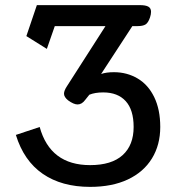

<svg xmlns="http://www.w3.org/2000/svg" viewBox="-20 -720 688 750"><path d="M42 -193 135 -224Q176 -75 332 -75Q416 -75 459 -114Q502 -153 502 -224Q502 -291 471 -325Q440 -359 383 -359Q351 -359 329 -350L313 -330Q300 -312 283 -312Q268 -312 246 -328Q230 -341 230 -354Q230 -366 242 -384L392 -618H194L163 -529L83 -579L124 -700H526Q549 -700 559.5 -694Q570 -688 570 -674Q570 -664 566 -652Q559 -631 548.5 -624.5Q538 -618 517 -618H497L375 -431Q395 -438 425 -438Q476 -438 517.5 -413.5Q559 -389 582.5 -340.5Q606 -292 606 -224Q606 -154 573.5 -101Q541 -48 479.5 -19Q418 10 332 10Q221 10 147 -41Q73 -92 42 -193Z"/></svg>

Font: Niramit Medium
Style: Regular
Weight: 500
Designer: Katatrad Aksorn Co.,Ltd.
Foundry: Cadson Demak Co.,Ltd.
Version: Version 1.000; ttfautohint (v1.6)